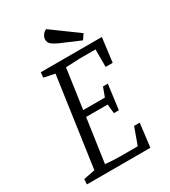

<svg xmlns="http://www.w3.org/2000/svg" viewBox="-202 -935 917 1035"><g transform="rotate(-30 257.0 -417.5)"><path d="M27 0 29 -32 100 -46 179 -602 111 -616 114 -648H494L475 -498H431V-607H330L245 -603L210 -357H345L366 -414H396L376 -260H345L339 -317H205L166 -46Q194 -43 221 -42Q248 -41 261 -41H367L405 -146H440L422 0ZM397 -683 273 -736Q251 -746 236.5 -757.5Q222 -769 222 -789Q222 -800 230.5 -814Q239 -828 255 -835L419 -715Z"/></g></svg>

Font: Faustina Light
Style: Italic
Weight: 300
Italic angle: -8°
Designer: Alfonso Garcia
Foundry: http://www.omnibus-type.com
Version: Version 1.200